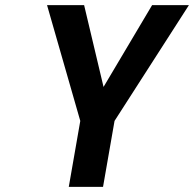

<svg xmlns="http://www.w3.org/2000/svg" viewBox="-20 -731 759 751"><path d="M385 -391 309 -711H164L294 -258L249 0H383L428 -258L719 -711H575Z"/></svg>

Font: Asimov
Style: NarIt
Weight: 500
Designer: Google
Version: Version 2.000980; 2014